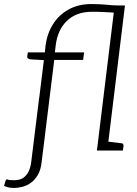

<svg xmlns="http://www.w3.org/2000/svg" viewBox="-78 -741 675 945"><path d="M83 0 138 -445 70 -449Q63 -451 59 -454Q55 -457 56 -463L59 -483H143L146 -516Q154 -576 183 -622Q212 -668 260 -694.5Q308 -721 371 -721Q409 -721 444 -718Q461 -716 477.5 -715Q494 -714 509 -714H537L450 0H399L482 -679Q470 -680 456 -680.5Q442 -681 427 -682Q413 -683 399 -683Q385 -683 374 -683Q298 -683 251.5 -638.5Q205 -594 196 -516L192 -483H336L331 -446H189L134 0ZM-9 184Q-27 184 -38 181Q-49 178 -58 174L-51 150Q-47 139 -40.5 142.5Q-34 146 -8 146Q20 146 37 134Q54 122 63.5 101.5Q73 81 76 54L115 -262H166L127 56Q123 94 109 118.5Q95 143 75.5 157.5Q56 172 34 178Q12 184 -9 184ZM433 0 444 -45 519 -36Q525 -36 527.5 -32.5Q530 -29 530 -23L527 0Z"/></svg>

Font: Aleo Light
Style: Italic
Weight: 300
Italic angle: -7°
Designer: Alessio Laiso
Foundry: Alessio Laiso
Version: Version 2.001;gftools[0.9.29]